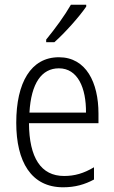

<svg xmlns="http://www.w3.org/2000/svg" viewBox="-20 -851 485 815"><path d="M346 -823V-831H281C254 -784 216 -732 176 -683V-672H211C254 -710 316 -779 346 -823ZM230 -608C111 -608 49 -500 49 -330C49 -165 112 -56 248 -56C299 -56 340 -68 379 -89V-141C335 -115 297 -104 252 -104C154 -104 104 -181 103 -328H398V-369C398 -500 346 -608 230 -608ZM230 -561C310 -561 346 -478 345 -373H105C112 -498 157 -561 230 -561Z"/></svg>

Font: Noto Sans Malayalam UI Condensed Light
Style: Regular
Weight: 300
Width: 3
Designer: Jelle Bosma - Monotype Design Team
Foundry: Monotype Imaging Inc.
Version: Version 2.104